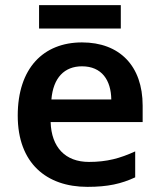

<svg xmlns="http://www.w3.org/2000/svg" viewBox="-20 -717 621 747"><path d="M450 -697H132V-606H450ZM299 -552C149 -552 49 -452 49 -267C49 -82 161 10 320 10C400 10 452 -2 506 -27V-128C447 -101 396 -87 326 -87C234 -87 180 -144 177 -242H535V-306C535 -461 445 -552 299 -552ZM299 -459C376 -459 412 -405 413 -330H180C187 -415 231 -459 299 -459Z"/></svg>

Font: Noto Sans Vithkuqi SemiBold
Style: Regular
Weight: 600
Version: Version 1.001